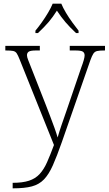

<svg xmlns="http://www.w3.org/2000/svg" viewBox="-20 -786 592 1046"><path d="M49 210Q103 210 138 198.5Q173 187 196 162Q219 137 236.5 97.5Q254 58 274 4L87 -462Q78 -485 71 -495.5Q64 -506 51 -508.5Q38 -511 12 -511H9V-536H197V-511H176Q146 -511 136.5 -504.5Q127 -498 127 -485Q127 -475 133.5 -459Q140 -443 154 -407L229 -216Q240 -187 253 -153.5Q266 -120 277 -89Q288 -58 294 -37Q303 -69 314.5 -102.5Q326 -136 341 -179L423 -419Q431 -440 436 -457.5Q441 -475 441 -484Q441 -498 431.5 -504.5Q422 -511 391 -511H360V-536H552V-511H549Q522 -511 509 -508Q496 -505 488.5 -493.5Q481 -482 472 -457L317 -12Q290 65 268 114.5Q246 164 219.5 191.5Q193 219 153.5 229.5Q114 240 52 240H49ZM173 -619Q189 -638 207.5 -664Q226 -690 242 -717Q258 -744 267 -766H314Q323 -744 339 -717Q355 -690 374 -664Q393 -638 408 -619V-606H394Q359 -639 336 -666Q313 -693 290 -728Q268 -693 245 -666Q222 -639 187 -606H173Z"/></svg>

Font: Noto Serif Tamil ExtraLight
Style: Regular
Weight: 200
Designer: Indian Type Foundry, Tom Grace, and the Monotype Design Team
Foundry: Monotype Imaging Inc.
Version: Version 2.004; ttfautohint (v1.8.4.7-5d5b)